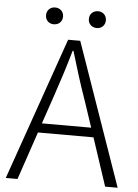

<svg xmlns="http://www.w3.org/2000/svg" viewBox="-59 -933 705 978"><g transform="rotate(5 293.5 -443.5)"><path d="M403 -801C427 -801 446 -818 446 -844C446 -870 427 -887 403 -887C378 -887 359 -870 359 -844C359 -818 378 -801 403 -801ZM183 -801C208 -801 227 -818 227 -844C227 -870 208 -887 183 -887C159 -887 140 -870 140 -844C140 -818 159 -801 183 -801ZM167 -293 212 -425C241 -510 266 -587 291 -675H295C321 -587 345 -510 375 -425L419 -293ZM516 0H580L325 -729H263L8 0H68L151 -245H435Z"/></g></svg>

Font: Noto Sans Japanese Light
Style: Regular
Weight: 300
Designer: Ryoko NISHIZUKA (kana & ideographs); Paul D. Hunt (Latin, Greek & Cyrillic); Wenlong ZHANG (bopomofo); Sandoll Communica
Foundry: Adobe Systems Incorporated
Version: Version 1.000;PS 1;hotconv 1.0.78;makeotf.lib2.5.61930